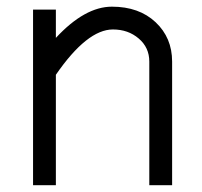

<svg xmlns="http://www.w3.org/2000/svg" viewBox="-20 -547 596 567"><path d="M145 -435.1Q230.5 -527.3 310.5 -527.3Q390.6 -527.3 439.5 -481.4Q488.3 -435.5 488.3 -365.2V0H420.9V-365.2Q420.9 -406.7 389.6 -433.3Q358.4 -460 313.5 -460Q237.3 -460 145 -326.2V0H77.6V-518.6H145Z"/></svg>

Font: AnjaliOldLipi
Style: Regular
Weight: 400
Designer: Kevin & Siji
Foundry: Core : Kevin & Siji
Modification : Hiran Venugopalan
Opentype mlm2 support: Rajeesh Nambiar
New Feature Table : Santhosh
Version: Version 7.1.0+20221109